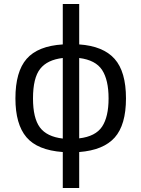

<svg xmlns="http://www.w3.org/2000/svg" viewBox="-20 -747 707 960"><path d="M293.9 192.9V13.2Q167 3.9 112.1 -61Q57.1 -126 57.1 -254.9Q57.1 -388.7 113.3 -452.9Q169.4 -517.1 293.9 -524.9V-727.1H376V-524.9Q496.1 -516.6 553 -452.6Q609.9 -388.7 609.9 -254.9Q609.9 -122.6 553.5 -59.3Q497.1 3.9 376 13.2V192.9ZM145 -254.9Q145 -156.7 179.4 -110.1Q213.9 -63.5 293.9 -54.2V-457Q216.8 -448.2 180.9 -402.8Q145 -357.4 145 -254.9ZM522.9 -254.9Q522.9 -347.2 490.5 -397Q458 -446.8 376 -457V-55.2Q458 -64.9 490.5 -114Q522.9 -163.1 522.9 -254.9Z"/></svg>

Font: Lorenzo Sans
Style: Regular
Weight: 400
Foundry: Intel Corporation
Version: Version 1.00; ttfautohint (v1.5)